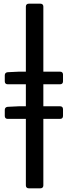

<svg xmlns="http://www.w3.org/2000/svg" viewBox="-20 -770 368 1040"><path d="M321.3 -329.1V-366.2C321.3 -376 315.4 -381.8 305.7 -381.8H214.8V-734.4C214.8 -744.1 209 -750 199.2 -750H135.7C126 -750 120.1 -744.1 120.1 -734.4V-381.8H82L21.5 -378.9C11.7 -377.9 5.9 -372.1 5.9 -362.3V-329.1C5.9 -319.3 11.7 -313.5 21.5 -313.5H120.1V-194.3H82L21.5 -191.4C11.7 -190.4 5.9 -184.6 5.9 -174.8V-141.6C5.9 -131.8 11.7 -126 21.5 -126H120.1V234.4C120.1 244.1 126 250 135.7 250H199.2C209 250 214.8 244.1 214.8 234.4V-126H305.7C315.4 -126 321.3 -131.8 321.3 -141.6V-178.7C321.3 -188.5 315.4 -194.3 305.7 -194.3H214.8V-313.5H305.7C315.4 -313.5 321.3 -319.3 321.3 -329.1Z"/></svg>

Font: Ed Sans Neue
Style: Bold
Weight: 700
Designer: Stephen Hutchings
Version: Version 1.004;PS 001.004;hotconv 1.0.88;makeotf.lib2.5.64775